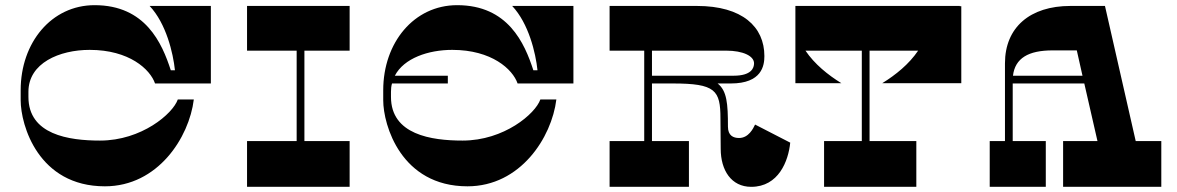

<svg xmlns="http://www.w3.org/2000/svg" viewBox="-20 -723 4554 743"><path d="M327 -530C480 -530 561 -455 580 -400H796V-700H559C623 -632 650 -518 657 -451H641C607 -556 543 -703 346 -703C179 -703 60 -558 60 -374V-335C60 -239 128 -2 386 -2C591 -2 712 -191 730 -338H668C649 -283 528 -179 367 -179C246 -179 90 -202 90 -348V-368C90 -479 210 -530 327 -530Z M1333 -527V-700H936V-527H1128V-177H936V0H1333V-177H1158V-527Z M1730 -530C1883 -530 1964 -455 1983 -400H2199V-700H1962C2026 -632 2053 -518 2060 -451H2044C2010 -556 1946 -703 1749 -703C1582 -703 1463 -558 1463 -374V-335C1463 -239 1532 -2 1789 -2C1994 -2 2115 -191 2133 -338H2071C2052 -283 1931 -179 1770 -179C1649 -179 1493 -202 1493 -348V-368C1493 -379 1494 -390 1497 -400H1713V-430H1508C1543 -498 1638 -530 1730 -530Z M2902 -241C2895 -226 2877 -189 2840 -189C2818 -189 2797 -198 2797 -233C2797 -322 2793 -372 2757 -400H2808C2929 -400 2938 -470 2938 -506C2938 -619 2853 -700 2677 -700H2339V-527H2473V-177H2339V0H2646V-177H2503V-400H2583C2749 -400 2768 -374 2768 -264L2769 -147C2769 -64 2810 0 2887 0C2993 0 3031 -100 3038 -171ZM2503 -430V-527H2790C2856 -527 2898 -506 2898 -478C2898 -461 2889 -430 2819 -430Z M3394 -401H3700V-699H3694V-700H3058V-401H3236C3184 -433 3132 -475 3097 -527H3315V-177H3169V0H3526V-177H3345V-527H3533C3498 -475 3446 -433 3394 -401Z M4375 -177 4256 -700H4122C3966 -700 3869 -617 3869 -478V-177H3810V0H4027V-177H3899V-400H4176L4227 -177H4094V0H4474V-177ZM3900 -430C3908 -498 3960 -528 4053 -528H4147L4169 -430Z"/></svg>

Font: Space Cowgirl Black
Style: Regular
Weight: 900
Designer: Valery Marier
Foundry: Valery Marier
Version: Version 1.000;hotconv 1.0.109;makeotfexe 2.5.65596